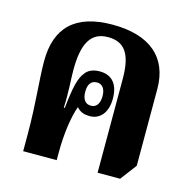

<svg xmlns="http://www.w3.org/2000/svg" viewBox="-88 -648 735 741"><g transform="rotate(15 279.0 -277.5)"><path d="M365 6H455L504 -59V-366C504 -491 424 -561 274 -561C123 -561 54 -489 54 -357C54 -281 66 -193 66 -67V0H200V-32C200 -109 211 -178 226 -219C241 -201 259 -197 279 -197C320 -197 348 -230 348 -285C348 -342 322 -374 272 -374C246 -374 226 -365 215 -349C197 -327 187 -291 178 -203H174C177 -269 172 -316 172 -353C172 -458 200 -510 269 -510C335 -510 365 -469 365 -369ZM273 -237C250 -237 238 -254 238 -284C238 -314 250 -330 273 -330C294 -330 307 -314 307 -284C307 -254 294 -237 273 -237Z"/></g></svg>

Font: Noto Serif Thai ExtraCondensed ExtraBold
Style: Regular
Weight: 800
Width: 2
Designer: Monotype Design Team
Foundry: Monotype Imaging Inc.
Version: Version 2.002